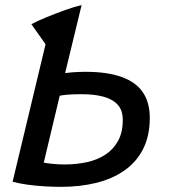

<svg xmlns="http://www.w3.org/2000/svg" viewBox="-20 -720 664 746"><path d="M217 6Q188 6 153.5 4Q119 2 86.5 -2.5Q54 -7 29 -14L157 -548L102 -626Q128 -640 161.5 -653.5Q195 -667 230.5 -680Q266 -693 297 -700L233 -436Q246 -438 260 -439Q274 -440 287 -440.5Q300 -441 312 -441Q397 -441 452.5 -421Q508 -401 535 -361.5Q562 -322 562 -262Q562 -193 536.5 -142Q511 -91 464 -58Q417 -25 354 -9.5Q291 6 217 6ZM230 -81Q277 -81 318 -90Q359 -99 390 -119.5Q421 -140 439 -173Q457 -206 457 -254Q457 -292 437 -313.5Q417 -335 381.5 -344.5Q346 -354 297 -354Q261 -354 240.5 -352Q220 -350 212 -348L150 -88Q160 -86 183 -83.5Q206 -81 230 -81Z"/></svg>

Font: Ubuntu Sans Medium
Style: Italic
Weight: 500
Italic angle: -13.5°
Designer: Dalton Maag Ltd
Foundry: Dalton Maag Ltd
Version: Version 1.006